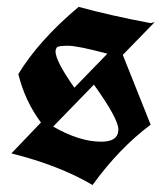

<svg xmlns="http://www.w3.org/2000/svg" viewBox="-20 -547 478 552"><path d="M12.7 -106 97.7 -194.8Q51.8 -256.3 32.7 -334Q91.3 -430.7 206.1 -527.3Q296.4 -502.4 413.1 -480.5L424.8 -483.4L333 -389.2L413.1 -188.5Q322.3 -120.6 246.1 -15.1Q150.9 -71.3 12.7 -106ZM271 -139.6Q320.3 -139.6 320.3 -174.8Q320.3 -205.6 250 -303.7L132.8 -183.1Q208.5 -139.6 271 -139.6ZM193.8 -294.9 288.6 -392.6Q203.6 -415.5 174.8 -415.5Q146 -415.5 142.8 -409.9Q139.6 -404.3 139.6 -399.4Q139.6 -371.6 193.8 -294.9Z"/></svg>

Font: UnifrakturCook
Style: Bold
Weight: 700
Designer: j. 'mach' wust
Version: Version 2011-09-01